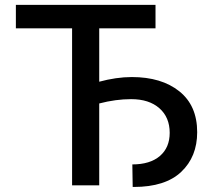

<svg xmlns="http://www.w3.org/2000/svg" viewBox="-20 -747 862 774"><path d="M519.2 6.7H514.9L513.5 -84.2Q584.9 -84.2 624.5 -118.1Q664.1 -152 664.1 -211.6Q664.1 -274.1 622.5 -310.7Q581 -347.3 508.5 -347.3Q446.7 -347.3 380 -329.9V0H270.6V-632.8H44V-727.3H606.9V-632.8H380V-417.6Q412.6 -426.5 446.4 -431.5Q480.1 -436.4 511.4 -436.4Q631 -436.4 702.9 -378.9Q774.9 -321.4 774.9 -214.1Q774.9 -115.1 710.6 -54.2Q646.3 6.7 519.2 6.7Z"/></svg>

Font: Linik Sans Medium
Style: Regular
Weight: 500
Designer: Rasmus Andersson (font), Cristiano Sobral (main changes)
Foundry: rsms
Version: Version 3.018;June 1, 2022;FontCreator 14.0.0.2814 64-bit; t